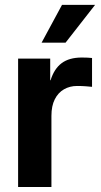

<svg xmlns="http://www.w3.org/2000/svg" viewBox="-20 -751 404 771"><path d="M52.7 0V-515.6H181.6V-428.7H183.1Q197.3 -474.6 227.5 -497.3Q257.8 -520 308.6 -520Q320.8 -520 331.3 -519.5Q341.8 -519 349.6 -518.1V-402.3Q342.3 -403.3 325.2 -404.5Q308.1 -405.8 289.6 -405.8Q260.3 -405.8 236.8 -392.3Q213.4 -378.9 200 -352.3Q186.5 -325.7 186.5 -285.6V0ZM147 -579.6 229 -731.4H361.8L243.2 -579.6Z"/></svg>

Font: Inter Cardless Display
Style: Bold
Weight: 700
Designer: Rasmus Andersson
Foundry: rsms
Version: Version 4.001;git-9221beed3